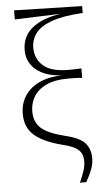

<svg xmlns="http://www.w3.org/2000/svg" viewBox="-62 -783 568 1028"><g transform="rotate(-5 222.0 -269.0)"><path d="M325 206Q340 172 349 145Q358 118 358 93Q358 71 350 53Q342 35 318 20.5Q294 6 247 -5Q147 -31 99.5 -73Q52 -115 52 -188Q52 -238 76.5 -279.5Q101 -321 151.5 -347Q202 -373 281 -375H280Q189 -380 140.5 -421Q92 -462 92 -527Q92 -600 146.5 -644.5Q201 -689 301 -704L54 -695V-744L419 -735V-698Q313 -692 252 -670Q191 -648 165 -613.5Q139 -579 139 -535Q139 -476 181.5 -438.5Q224 -401 318 -401Q332 -401 351.5 -401.5Q371 -402 386 -403V-352Q369 -354 349 -354.5Q329 -355 313 -355Q238 -355 192 -333Q146 -311 125 -275Q104 -239 104 -196Q104 -138 141 -105.5Q178 -73 267 -51Q347 -32 374.5 0Q402 32 402 79Q402 112 390.5 141.5Q379 171 359 206Z"/></g></svg>

Font: Source Serif 4 SmText Light
Style: Regular
Weight: 300
Designer: Frank Grießhammer
Foundry: Adobe
Version: Version 4.005;hotconv 1.1.0;makeotfexe 2.6.0